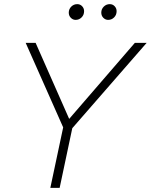

<svg xmlns="http://www.w3.org/2000/svg" viewBox="-20 -907 728 927"><path d="M223 0 285 -292 104 -700H152L314 -333L631 -700H688L329 -288L268 0ZM345 -811Q332 -811 322 -821Q312 -831 312 -846Q312 -863 324 -875Q336 -887 353 -887Q367 -887 376.5 -877Q386 -867 386 -853Q386 -835 374 -823Q362 -811 345 -811ZM502 -811Q489 -811 479 -821Q469 -831 469 -846Q469 -863 481 -875Q493 -887 510 -887Q524 -887 533.5 -877Q543 -867 543 -853Q543 -835 531 -823Q519 -811 502 -811Z"/></svg>

Font: Red Hat Display VF
Style: Italic
Weight: 300
Italic angle: -12°
Designer: Pentagram, MCKL
Foundry: Pentagram, MCKL
Version: Version 1.023